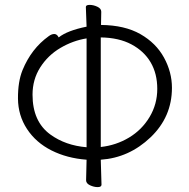

<svg xmlns="http://www.w3.org/2000/svg" viewBox="-20 -745 773 785"><path d="M332 -8 334 -92Q254 -98 190.5 -130Q127 -162 90.5 -217.5Q54 -273 53.5 -342Q53 -411 72 -458Q108 -546 179 -597Q191 -606 202 -606Q213 -606 220 -592Q255 -620 334 -636Q331 -708 331 -716.5Q331 -725 346.5 -725Q362 -725 378 -717.5Q394 -710 394 -697L393 -643Q490 -642 554 -605.5Q618 -569 650.5 -509.5Q683 -450 683 -386Q683 -267 595.5 -183.5Q508 -100 392 -92L395 10Q395 20 379.5 20Q364 20 348 12.5Q332 5 332 -8ZM392 -144Q455 -151 507.5 -182.5Q560 -214 591.5 -266.5Q623 -319 623 -381.5Q623 -444 596 -490Q569 -536 517.5 -563.5Q466 -591 392 -592ZM334 -588Q278 -579 227 -549Q176 -519 144.5 -469.5Q113 -420 113 -358Q113 -248 186 -195Q248 -150 334 -143Z"/></svg>

Font: ToneOZ-Pinyin-WenKai-Light
Style: Light
Weight: 300
Designer: Fontworks Inc.
Foundry: ToneOZ
Version: Version 0.240331